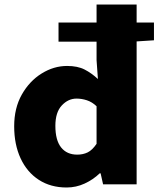

<svg xmlns="http://www.w3.org/2000/svg" viewBox="-20 -819 704 853"><path d="M323 -132Q349 -132 369.5 -142Q390 -152 409 -180V-347Q389 -366 366 -373.5Q343 -381 320 -381Q283 -381 254.5 -350.5Q226 -320 226 -260Q226 -196 251.5 -164Q277 -132 323 -132ZM240 -634V-719H409V-799H587V-719H664V-640L587 -635V0H438L427 -49H423Q394 -21 356 -3.5Q318 14 276 14Q205 14 152.5 -20Q100 -54 71.5 -115.5Q43 -177 43 -258Q43 -339 77 -399Q111 -459 165 -492.5Q219 -526 278 -526Q325 -526 356 -510Q387 -494 415 -468L409 -552V-634Z"/></svg>

Font: Source Han Sans TC Heavy
Style: Regular
Weight: 900
Designer: Ryoko NISHIZUKA Ë•øÂ°öÊ∂ºÂ≠ê (kana, bopomofo & ideographs); Paul D. Hunt (Latin, Greek & Cyrillic); Sandoll Communicatio
Foundry: Adobe
Version: Version 2.004;hotconv 1.0.118;makeotfexe 2.5.65603